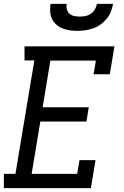

<svg xmlns="http://www.w3.org/2000/svg" viewBox="-22 -975 642 995"><path d="M-2 0V-74H58L156 -662H105V-735H571L547 -590H463L475 -661H239L199 -419H438L426 -345H187L142 -74H378L390 -145H473L449 0ZM379 -815Q359 -815 339 -818Q319 -821 301.5 -828Q284 -835 269.5 -848Q255 -861 247 -878Q239 -895 238 -915Q237 -935 240 -955H324Q321 -941 324.5 -927Q328 -913 338 -904Q348 -895 362 -892Q376 -889 391 -889Q406 -889 421 -892Q436 -895 449 -904Q462 -913 470 -926.5Q478 -940 480 -955H564Q560 -934 552.5 -914.5Q545 -895 531 -878Q517 -861 499 -848Q481 -835 460.5 -828Q440 -821 419.5 -818Q399 -815 379 -815Z"/></svg>

Font: Iosevka Curly Slab Extended
Style: Italic
Weight: 400
Width: 7
Italic angle: -9°
Monospace: yes
Designer: Belleve Invis
Foundry: Belleve Invis
Version: Version 11.1.0; ttfautohint (v1.8.3)